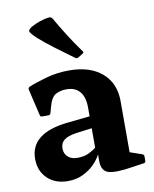

<svg xmlns="http://www.w3.org/2000/svg" viewBox="-87 -842 740 921"><g transform="rotate(-10 282.5 -381.5)"><path d="M170 13Q108 13 70 -23.5Q32 -60 32 -119Q32 -246 221 -264L325 -275V-318Q325 -369 302.5 -395.5Q280 -422 238 -422Q208 -422 185.5 -410Q163 -398 151 -353L143 -324Q140 -314 131 -314H101Q91 -314 90 -324Q82 -357 74.5 -389.5Q67 -422 60 -452Q58 -460 67 -465Q100 -479 153.5 -494Q207 -509 266 -509Q367 -509 425.5 -459Q484 -409 484 -321V-72L542 -52Q551 -49 551 -39V-19Q551 -9 541 -8L487 0Q400 14 366.5 3Q333 -8 333 -56V-88Q321 -64 298 -41Q275 -18 242.5 -2.5Q210 13 170 13ZM233 -89Q268 -89 291 -101Q314 -113 325 -122V-217L248 -207Q207 -201 188.5 -186.5Q170 -172 170 -146Q170 -120 187 -104.5Q204 -89 233 -89ZM322 -563Q314 -558 306 -563Q259 -597 217 -628.5Q175 -660 140 -691Q112 -718 110.5 -726.5Q109 -735 128 -747Q148 -758 171.5 -766Q195 -774 217 -776Q226 -776 232 -767Q257 -723 285.5 -678Q314 -633 346 -589Q353 -582 344 -577Z"/></g></svg>

Font: Hahmlet
Style: Bold
Weight: 700
Designer: Minjoo Ham & Mark Frömberg
Foundry: hypertype
Version: Version 1.002; ttfautohint (v1.8.3)